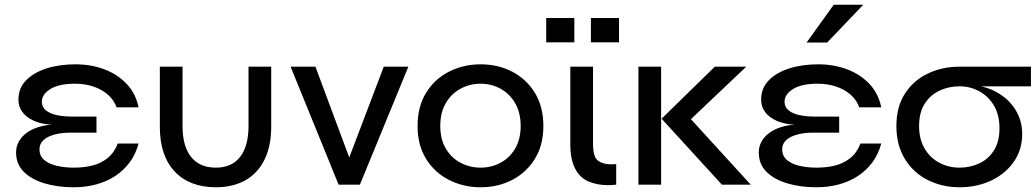

<svg xmlns="http://www.w3.org/2000/svg" viewBox="-20 -781 4380 812"><path d="M292 11Q224 11 168.5 -5.5Q113 -22 80.5 -54.5Q48 -87 48 -136Q48 -162 60 -183Q72 -204 92.5 -219Q113 -234 141 -243Q169 -252 200 -254Q169 -255 143 -263Q117 -271 97.5 -285Q78 -299 68 -318Q58 -337 58 -360Q58 -408 90 -441Q122 -474 176.5 -491.5Q231 -509 299 -509Q365 -509 421 -488Q477 -467 515.5 -426.5Q554 -386 566 -327H473Q462 -358 436.5 -380.5Q411 -403 375 -415Q339 -427 297 -427Q229 -427 193 -404.5Q157 -382 157 -351Q157 -328 174.5 -314Q192 -300 221 -294Q250 -288 284 -288H388V-220H278Q240 -220 210.5 -212Q181 -204 164 -188.5Q147 -173 147 -150Q147 -121 167.5 -104Q188 -87 221 -79.5Q254 -72 292 -72Q335 -72 371 -81Q407 -90 435 -112.5Q463 -135 478 -174H566Q554 -129 528.5 -94.5Q503 -60 467 -36.5Q431 -13 386.5 -1Q342 11 292 11Z M1127 -245Q1127 -164 1099 -106.5Q1071 -49 1018.5 -19Q966 11 893 11Q782 11 719 -55.5Q656 -122 656 -245V-499H752V-248Q752 -163 788 -117.5Q824 -72 893 -72Q960 -72 995.5 -117.5Q1031 -163 1031 -248V-499H1127Z M1412 0 1209 -499H1314L1457 -115L1603 -499H1707L1502 0Z M2013 11Q1940 11 1879 -20Q1818 -51 1782 -109Q1746 -167 1746 -248Q1746 -330 1782 -388.5Q1818 -447 1879 -478Q1940 -509 2013 -509Q2086 -509 2146 -478Q2206 -447 2242 -388.5Q2278 -330 2278 -248Q2278 -167 2242 -109Q2206 -51 2146 -20Q2086 11 2013 11ZM2013 -72Q2058 -72 2096.5 -92.5Q2135 -113 2158.5 -152.5Q2182 -192 2182 -248Q2182 -305 2158.5 -345Q2135 -385 2096.5 -406Q2058 -427 2013 -427Q1968 -427 1929 -406.5Q1890 -386 1866 -346Q1842 -306 1842 -248Q1842 -192 1865.5 -152.5Q1889 -113 1928 -92.5Q1967 -72 2013 -72Z M2586 0Q2567 2 2550 2Q2506 2 2469 -13.5Q2432 -29 2412 -68.5Q2392 -108 2392 -169V-499H2488V-173Q2488 -117 2509 -101.5Q2530 -86 2565 -86Q2575 -86 2586 -87ZM2409 -705V-602H2290V-705ZM2598 -705V-602H2479V-705Z M2680 -499H2776V0H2680ZM3136 -499 2902 -277 3155 0H3033L2778 -279L3003 -499Z M3433 11Q3365 11 3309.5 -5.5Q3254 -22 3221.5 -54.5Q3189 -87 3189 -136Q3189 -162 3201 -183Q3213 -204 3233.5 -219Q3254 -234 3282 -243Q3310 -252 3341 -254Q3310 -255 3284 -263Q3258 -271 3238.5 -285Q3219 -299 3209 -318Q3199 -337 3199 -360Q3199 -408 3231 -441Q3263 -474 3317.5 -491.5Q3372 -509 3440 -509Q3506 -509 3562 -488Q3618 -467 3656.5 -426.5Q3695 -386 3707 -327H3614Q3603 -358 3577.5 -380.5Q3552 -403 3516 -415Q3480 -427 3438 -427Q3370 -427 3334 -404.5Q3298 -382 3298 -351Q3298 -328 3315.5 -314Q3333 -300 3362 -294Q3391 -288 3425 -288H3529V-220H3419Q3381 -220 3351.5 -212Q3322 -204 3305 -188.5Q3288 -173 3288 -150Q3288 -121 3308.5 -104Q3329 -87 3362 -79.5Q3395 -72 3433 -72Q3476 -72 3512 -81Q3548 -90 3576 -112.5Q3604 -135 3619 -174H3707Q3695 -129 3669.5 -94.5Q3644 -60 3608 -36.5Q3572 -13 3527.5 -1Q3483 11 3433 11ZM3391 -601 3506 -761H3631L3478 -601Z M4038 11Q3965 11 3904 -19.5Q3843 -50 3807 -108.5Q3771 -167 3771 -248Q3771 -329 3807 -385Q3843 -441 3904 -470Q3965 -499 4038 -499H4340V-416H4130Q4154 -410 4176 -401Q4204 -388 4227.5 -369.5Q4251 -351 4267.5 -327.5Q4284 -304 4293.5 -276Q4303 -248 4303 -215Q4303 -147 4267 -96Q4231 -45 4171 -17Q4111 11 4038 11ZM4038 -72Q4083 -72 4121.5 -90Q4160 -108 4183.5 -145Q4207 -182 4207 -238Q4207 -295 4183.5 -334.5Q4160 -374 4121.5 -395Q4083 -416 4038 -416Q3993 -416 3954 -398Q3915 -380 3891 -343Q3867 -306 3867 -248Q3867 -192 3890.5 -152.5Q3914 -113 3953 -92.5Q3992 -72 4038 -72Z"/></svg>

Font: Syne Med Modified
Style: Regular
Weight: 500
Designer: Lucas Descroix
Foundry: Bonjour Monde
Version: Version 2.200